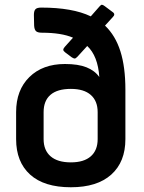

<svg xmlns="http://www.w3.org/2000/svg" viewBox="-20 -775 608 810"><path d="M48 -188V-302Q48 -395 104 -450Q160 -505 254 -505Q310 -505 345 -491Q380 -477 399 -450Q393 -539 348 -581L306 -535Q299 -528 295 -528Q291 -528 283 -533L255 -554Q247 -560 247 -565Q247 -570 253 -577L288 -616Q239 -637 157 -637Q139 -637 132 -643.5Q125 -650 124 -667L123 -712Q123 -729 129.5 -736Q136 -743 154 -743Q286 -743 363 -706L400 -748Q406 -755 410 -755Q414 -755 422 -749L454 -725Q462 -720 462 -714Q462 -709 456 -703L423 -667Q467 -625 488 -558.5Q509 -492 509 -397V-188Q509 -92 449.5 -38.5Q390 15 279 15Q166 15 107 -38.5Q48 -92 48 -188ZM392 -188V-302Q392 -349 363 -374.5Q334 -400 279 -400Q222 -400 193 -375Q164 -350 164 -302V-188Q164 -141 193.5 -115.5Q223 -90 279 -90Q334 -90 363 -115.5Q392 -141 392 -188Z"/></svg>

Font: YamahaIndonesia935. App
Style: Bold
Weight: 700
Designer: Dalton Maag Ltd
Foundry: Dalton Maag Ltd
Version: Version 1.002; January 01, 2024; Regular/Italic